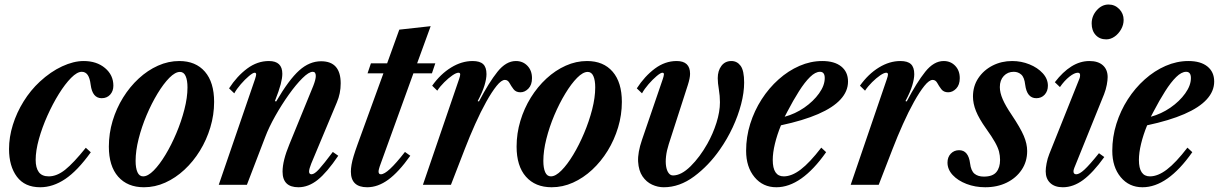

<svg xmlns="http://www.w3.org/2000/svg" viewBox="-20 -798 5262 829"><path d="M153.5 10.5Q87 10.5 53 -35Q19 -80.5 19 -154.5Q19 -206 35.5 -259Q52 -312 82 -360.2Q112 -408.5 152 -445.5Q198.5 -488.5 248.2 -511.5Q298 -534.5 341 -534.5Q397.5 -534.5 433.5 -504.2Q469.5 -474 469.5 -428Q469.5 -404.5 455.5 -389.2Q441.5 -374 419 -374Q379 -374 371.5 -432Q368 -461 358.5 -474.5Q349 -488 333 -488Q313 -488 287 -461.8Q261 -435.5 234.2 -392.5Q207.5 -349.5 184.8 -298.8Q162 -248 148 -197.8Q134 -147.5 134 -107.5Q134 -73.5 147.5 -55Q161 -36.5 190.5 -36.5Q225.5 -36.5 261.5 -65.2Q297.5 -94 350.5 -160L372 -140.5Q314.5 -60.5 261.5 -25Q208.5 10.5 153.5 10.5Z M601.5 10.5Q530.5 10.5 490.2 -35.2Q450 -81 450 -165Q450 -222 466.2 -276Q482.5 -330 511.5 -376.8Q540.5 -423.5 579 -459Q617.5 -494.5 662.2 -514.5Q707 -534.5 754 -534.5Q825 -534.5 864.8 -488.5Q904.5 -442.5 904.5 -358Q904.5 -302 888.2 -248Q872 -194 843.2 -147.2Q814.5 -100.5 776.2 -65Q738 -29.5 693.5 -9.5Q649 10.5 601.5 10.5ZM598 -36.5Q618.5 -36.5 643.8 -62Q669 -87.5 694.5 -129.8Q720 -172 741.5 -223Q763 -274 776.2 -325.5Q789.5 -377 789.5 -420.5Q789.5 -451.5 781.5 -469.5Q773.5 -487.5 757 -487.5Q736.5 -487.5 711.2 -462Q686 -436.5 660.2 -394Q634.5 -351.5 613 -300.8Q591.5 -250 578.5 -198.2Q565.5 -146.5 565.5 -103.5Q565.5 -72.5 573.5 -54.5Q581.5 -36.5 598 -36.5Z M1268.5 10.5Q1200 10.5 1200 -57Q1200 -104 1229.5 -175L1332.5 -427Q1343.5 -455 1343.5 -470Q1343.5 -488 1330.5 -488Q1313.5 -488 1285.8 -460.5Q1258 -433 1227 -389.5Q1196 -346 1168.5 -297.2Q1141 -248.5 1125 -206L1046 0H924.5L1081 -456Q1083.5 -464.5 1084.8 -469Q1086 -473.5 1086 -476.5Q1086 -484 1079.5 -484Q1072 -484 1054.8 -469.5Q1037.5 -455 1019.8 -434.5Q1002 -414 991.5 -395L969 -416.5Q1003 -469 1047 -501.8Q1091 -534.5 1141 -534.5Q1199 -534.5 1199 -479.5Q1199 -461 1192 -434.2Q1185 -407.5 1167 -361.5L1172.5 -360Q1227.5 -454 1271.8 -493.8Q1316 -533.5 1366.5 -533.5Q1451 -533.5 1451 -438Q1451 -394.5 1434.5 -356L1324 -92Q1319.5 -81 1317 -72Q1314.5 -63 1314.5 -57.5Q1314.5 -45.5 1325 -45.5Q1337.5 -45.5 1357.5 -67.5Q1377.5 -89.5 1417 -142L1440.5 -125.5Q1391.5 -53 1351.5 -21.2Q1311.5 10.5 1268.5 10.5Z M1565.5 10.5Q1495 10.5 1495 -57Q1495 -70.5 1497.8 -86.8Q1500.5 -103 1507 -124.5Q1513.5 -146 1524 -175L1635.5 -481.5H1567L1581.5 -524.5H1651.5L1704 -670L1839.5 -685L1781 -524.5H1859.5L1845 -481.5H1765L1624 -92Q1621 -84 1619.2 -78.5Q1617.5 -73 1616.5 -69.2Q1615.5 -65.5 1615 -62.8Q1614.5 -60 1614.5 -57.5Q1614.5 -45.5 1624.5 -45.5Q1639 -45.5 1664.2 -68.8Q1689.5 -92 1728.5 -142L1751.5 -125.5Q1701 -54.5 1656.2 -22Q1611.5 10.5 1565.5 10.5Z M1806 0 1962 -456Q1964.5 -463.5 1965.8 -468.5Q1967 -473.5 1967 -476.5Q1967 -484 1959.5 -484Q1950 -484 1933.2 -472.5Q1916.5 -461 1898.5 -443.2Q1880.5 -425.5 1868 -406.5L1846 -428Q1882 -478.5 1927.8 -506.5Q1973.5 -534.5 2020.5 -534.5Q2052 -534.5 2066.2 -521Q2080.5 -507.5 2080.5 -478Q2080.5 -458 2072 -429.5Q2063.5 -401 2042.5 -361.5L2048 -360Q2091 -442 2128 -488.2Q2165 -534.5 2207.5 -534.5Q2237.5 -534.5 2257.2 -514Q2277 -493.5 2277 -460.5Q2277 -431.5 2261.5 -415.5Q2246 -399.5 2227 -399.5Q2207.5 -399.5 2197.2 -413Q2187 -426.5 2179.8 -439.8Q2172.5 -453 2160 -453Q2145 -453 2124.2 -427.2Q2103.5 -401.5 2079.5 -358.5Q2055.5 -315.5 2031.8 -262.5Q2008 -209.5 1987 -155L1927 0Z M2362 10.5Q2291 10.5 2250.8 -35.2Q2210.5 -81 2210.5 -165Q2210.5 -222 2226.8 -276Q2243 -330 2272 -376.8Q2301 -423.5 2339.5 -459Q2378 -494.5 2422.8 -514.5Q2467.5 -534.5 2514.5 -534.5Q2585.5 -534.5 2625.2 -488.5Q2665 -442.5 2665 -358Q2665 -302 2648.8 -248Q2632.5 -194 2603.8 -147.2Q2575 -100.5 2536.8 -65Q2498.5 -29.5 2454 -9.5Q2409.5 10.5 2362 10.5ZM2358.5 -36.5Q2379 -36.5 2404.2 -62Q2429.5 -87.5 2455 -129.8Q2480.5 -172 2502 -223Q2523.5 -274 2536.8 -325.5Q2550 -377 2550 -420.5Q2550 -451.5 2542 -469.5Q2534 -487.5 2517.5 -487.5Q2497 -487.5 2471.8 -462Q2446.5 -436.5 2420.8 -394Q2395 -351.5 2373.5 -300.8Q2352 -250 2339 -198.2Q2326 -146.5 2326 -103.5Q2326 -72.5 2334 -54.5Q2342 -36.5 2358.5 -36.5Z M2846 10.5Q2820 10.5 2795.5 -0.8Q2771 -12 2754.2 -36.5Q2737.5 -61 2735.2 -100Q2733 -139 2752 -194.5Q2758 -213 2778.2 -218.5Q2798.5 -224 2821.2 -219.8Q2844 -215.5 2858.5 -203.8Q2873 -192 2867.5 -175.5Q2858.5 -147.5 2855.8 -123Q2853 -98.5 2856 -80Q2859 -61.5 2866.8 -51Q2874.5 -40.5 2886 -40.5Q2921.5 -40.5 2961.8 -80.2Q3002 -120 3034 -177Q3058.5 -220.5 3073.5 -268Q3088.5 -315.5 3088.5 -356.5Q3088.5 -384 3083.8 -412Q3079 -440 3079 -460.5Q3079 -492.5 3094.8 -513.5Q3110.5 -534.5 3138 -534.5Q3162.5 -534.5 3177.8 -513.8Q3193 -493 3193 -441.5Q3193 -398.5 3180 -348.5Q3167 -298.5 3143.5 -248Q3120 -197.5 3088 -152Q3040 -83 2977 -36.2Q2914 10.5 2846 10.5ZM2752 -194.5 2841.5 -456Q2845.5 -467.5 2846.5 -475.8Q2847.5 -484 2840 -484Q2832.5 -484 2815.2 -469.5Q2798 -455 2780.2 -434.5Q2762.5 -414 2752 -395L2729.5 -416.5Q2763.5 -469 2807.5 -501.8Q2851.5 -534.5 2901.5 -534.5Q2959.5 -534.5 2959.5 -479.5Q2959.5 -461 2949.8 -430.8Q2940 -400.5 2927.5 -361.5L2867.5 -175.5Z M3332 10.5Q3274 10.5 3237.8 -33.2Q3201.5 -77 3201.5 -147Q3201.5 -206.5 3219.2 -263.2Q3237 -320 3268.5 -369Q3300 -418 3341.8 -455.2Q3383.5 -492.5 3431.8 -513.5Q3480 -534.5 3530.5 -534.5Q3583 -534.5 3612.2 -511Q3641.5 -487.5 3641.5 -446Q3641.5 -404 3609.2 -368.8Q3577 -333.5 3512.5 -305.5Q3448 -277.5 3352 -257Q3335 -215.5 3325.8 -177Q3316.5 -138.5 3316.5 -107.5Q3316.5 -36.5 3364 -36.5Q3398.5 -36.5 3437.2 -66Q3476 -95.5 3526 -160.5L3547 -141Q3440.5 10.5 3332 10.5ZM3368 -294Q3413 -306 3452.5 -333.2Q3492 -360.5 3516.5 -394.8Q3541 -429 3541 -461Q3541 -488 3520.5 -488Q3500.5 -488 3477.5 -465.5Q3454.5 -443 3429.8 -404Q3405 -365 3379.5 -316Z M3653 0 3809 -456Q3811.5 -463.5 3812.8 -468.5Q3814 -473.5 3814 -476.5Q3814 -484 3806.5 -484Q3797 -484 3780.2 -472.5Q3763.5 -461 3745.5 -443.2Q3727.5 -425.5 3715 -406.5L3693 -428Q3729 -478.5 3774.8 -506.5Q3820.5 -534.5 3867.5 -534.5Q3899 -534.5 3913.2 -521Q3927.5 -507.5 3927.5 -478Q3927.5 -458 3919 -429.5Q3910.5 -401 3889.5 -361.5L3895 -360Q3938 -442 3975 -488.2Q4012 -534.5 4054.5 -534.5Q4084.5 -534.5 4104.2 -514Q4124 -493.5 4124 -460.5Q4124 -431.5 4108.5 -415.5Q4093 -399.5 4074 -399.5Q4054.5 -399.5 4044.2 -413Q4034 -426.5 4026.8 -439.8Q4019.5 -453 4007 -453Q3992 -453 3971.2 -427.2Q3950.5 -401.5 3926.5 -358.5Q3902.5 -315.5 3878.8 -262.5Q3855 -209.5 3834 -155L3774 0Z M4234 10.5Q4190.5 10.5 4153.2 -3.8Q4116 -18 4093.5 -42.2Q4071 -66.5 4071 -96Q4071 -119.5 4085.2 -134.5Q4099.5 -149.5 4121 -149.5Q4141.5 -149.5 4153.2 -135Q4165 -120.5 4168.5 -92.5Q4172.5 -60.5 4187.5 -48Q4202.5 -35.5 4228 -35.5Q4266 -35.5 4282 -55Q4298 -74.5 4298 -107.5Q4298 -126 4293.5 -143.5Q4289 -161 4276 -184.2Q4263 -207.5 4237.5 -243Q4207 -286 4194 -318.5Q4181 -351 4181 -381Q4181 -426 4204 -460.5Q4227 -495 4265.5 -514.8Q4304 -534.5 4350 -534.5Q4389.5 -534.5 4424.8 -520.2Q4460 -506 4482.2 -481.8Q4504.5 -457.5 4504.5 -428Q4504.5 -404.5 4490.5 -389.2Q4476.5 -374 4454.5 -374Q4414 -374 4406.5 -432Q4403 -464 4389.5 -476Q4376 -488 4357 -488Q4331 -488 4314 -470Q4297 -452 4297 -422Q4297 -398 4309.5 -369.2Q4322 -340.5 4347.5 -303Q4386 -245.5 4400.5 -211.2Q4415 -177 4415 -146Q4415 -100 4391.2 -64.8Q4367.5 -29.5 4326.8 -9.5Q4286 10.5 4234 10.5Z M4569 10.5Q4534 10.5 4514.5 -8Q4495 -26.5 4495 -58.5Q4495 -72 4498.8 -92.5Q4502.5 -113 4510.5 -133L4639.5 -455.5Q4642.5 -462.5 4643 -466.8Q4643.5 -471 4643.5 -474Q4643.5 -484 4633.5 -484Q4619 -484 4597.2 -466.8Q4575.5 -449.5 4556.5 -422L4534.5 -443Q4569 -488 4606.2 -511.2Q4643.5 -534.5 4684 -534.5Q4721.5 -534.5 4742 -516Q4762.5 -497.5 4762.5 -465Q4762.5 -452 4758.8 -431.8Q4755 -411.5 4747 -391L4618.5 -73Q4616 -66.5 4615.5 -63.5Q4615 -60.5 4615 -58Q4615 -45.5 4627 -45.5Q4640.5 -45.5 4662.2 -65.5Q4684 -85.5 4725 -136.5L4748 -120Q4699.5 -52.5 4656.8 -21Q4614 10.5 4569 10.5ZM4756.5 -628Q4728 -628 4710.8 -646.8Q4693.5 -665.5 4693.5 -696.5Q4693.5 -729 4715.5 -753.8Q4737.5 -778.5 4766.5 -778.5Q4793.5 -778.5 4812.5 -759Q4831.5 -739.5 4831.5 -712Q4831.5 -691 4820.8 -671.8Q4810 -652.5 4792.8 -640.2Q4775.5 -628 4756.5 -628Z M4913 10.5Q4855 10.5 4818.8 -33.2Q4782.5 -77 4782.5 -147Q4782.5 -206.5 4800.2 -263.2Q4818 -320 4849.5 -369Q4881 -418 4922.8 -455.2Q4964.5 -492.5 5012.8 -513.5Q5061 -534.5 5111.5 -534.5Q5164 -534.5 5193.2 -511Q5222.5 -487.5 5222.5 -446Q5222.5 -404 5190.2 -368.8Q5158 -333.5 5093.5 -305.5Q5029 -277.5 4933 -257Q4916 -215.5 4906.8 -177Q4897.5 -138.5 4897.5 -107.5Q4897.5 -36.5 4945 -36.5Q4979.5 -36.5 5018.2 -66Q5057 -95.5 5107 -160.5L5128 -141Q5021.5 10.5 4913 10.5ZM4949 -294Q4994 -306 5033.5 -333.2Q5073 -360.5 5097.5 -394.8Q5122 -429 5122 -461Q5122 -488 5101.5 -488Q5081.5 -488 5058.5 -465.5Q5035.5 -443 5010.8 -404Q4986 -365 4960.5 -316Z"/></svg>

Font: Libre Caslon Condensed
Style: Italic
Weight: 400
Italic angle: -22.583°
Designer: Pablo Impallari, Rodrigo Fuenzalida, Katja Schimmel, Ertekin Erdin
Foundry: Pablo Impallari, Rodrigo Fuenzalida
Version: Version 2.000;gftools[0.9.33]